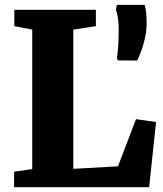

<svg xmlns="http://www.w3.org/2000/svg" viewBox="-20 -784 684 804"><path d="M39 0V-65L115 -76V-660L40 -674.5V-743H381.5V-674.5L287 -660V-77L474 -87.5L549.5 -285L633.5 -273L604.5 0ZM554.5 -530.5 473.5 -531 469.5 -542Q473 -560.5 475 -591.2Q477 -622 477 -660Q477 -686.5 474 -707.8Q471 -729 465.5 -743L469.5 -763.5H585.5Q589.5 -752 591.8 -734.2Q594 -716.5 594 -687Q594 -655.5 587 -624.2Q580 -593 570.5 -568.2Q561 -543.5 554.5 -530.5Z"/></svg>

Font: Merriweather 20pt Black
Style: Regular
Weight: 900
Version: Version 2.100